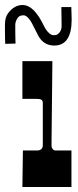

<svg xmlns="http://www.w3.org/2000/svg" viewBox="-70 -743 311 763"><path d="M77.1 -145Q100.1 -145 100.1 -167V-333Q100.1 -342.8 94.7 -346.4Q89.4 -350.1 75.2 -350.1H19V-500H138.2Q134.8 -194.3 134.8 -180.7V-162.1Q134.8 -156.7 139.2 -150.9Q143.6 -145 150.9 -145H213.9V0H19L21 -145ZM174.8 -639.2 174.3 -682.1Q173.8 -697.3 173.8 -714.8H213.4L214.8 -666Q214.8 -562 145.5 -562Q102.5 -562 81.1 -603Q67.9 -628.4 62.5 -639.6Q57.1 -650.9 51.3 -660.2Q36.6 -682.1 23.9 -682.1Q11.2 -682.1 5.4 -677.2Q-0.5 -672.4 -3.4 -666Q-9.3 -654.3 -9.3 -644V-622.1Q-9.3 -610.8 -9 -598.1Q-8.8 -585.4 -8.3 -569.8L-49.3 -568.8Q-49.8 -581.1 -50 -593.3Q-50.3 -605.5 -50.3 -619.1V-646Q-50.3 -674.8 -37.1 -691.4Q-12.7 -723.1 19.5 -723.1Q48.3 -723.1 74.2 -690.4Q86.4 -675.3 95.2 -658.2Q104 -641.1 108.2 -633.3Q112.3 -625.5 117.7 -619.1Q131.3 -603 142.3 -603Q153.3 -603 158.4 -606.4Q163.6 -609.9 167.5 -615.2Q174.8 -625.5 174.8 -639.2Z"/></svg>

Font: Smokum
Style: Regular
Weight: 400
Designer: Astigmatic (AOETI)
Foundry: Astigmatic (AOETI)
Version: Version 1.001